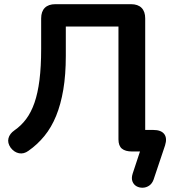

<svg xmlns="http://www.w3.org/2000/svg" viewBox="-20 -725 818 919"><path d="M715 135Q708 154 694 163.5Q680 173 663.5 173.5Q647 174 633.5 166.5Q620 159 614 143.5Q608 128 615 106L655 -15L663 0H611Q580 0 563.5 -13.5Q547 -27 547 -58V-598H295V-458Q295 -367 283 -296Q271 -225 248.5 -170Q226 -115 192.5 -74Q159 -33 116 -3Q94 13 71 8.5Q48 4 31 -18Q15 -41 20.5 -63Q26 -85 49 -101Q81 -123 105 -155Q129 -187 145 -233Q161 -279 169 -342.5Q177 -406 177 -491V-637Q177 -670 194.5 -687.5Q212 -705 245 -705H607Q640 -705 657.5 -687.5Q675 -670 675 -637V-75L646 -103H714Q751 -103 766 -83.5Q781 -64 770 -29Z"/></svg>

Font: Nunito ExtraLight
Style: Regular
Weight: 200
Designer: Vernon Adams
Foundry: Vernon Adams
Version: Version 3.602